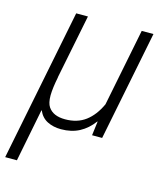

<svg xmlns="http://www.w3.org/2000/svg" viewBox="-116 -609 750 893"><g transform="rotate(15 259.0 -162.0)"><path d="M50 203H-6.5L139.5 -528.5H196L134 -219H134.5Q123.5 -165 123 -129.5Q123 -92 135.5 -74Q159 -39 216.5 -39Q275 -39 314.8 -68.8Q354.5 -98.5 380.5 -155L455 -528.5H511.5L406 0H357.5L366 -67.5L364.5 -68Q336 -29.5 298.2 -9.5Q260.5 10.5 210 10.5Q173 10.5 144.2 -4Q115.5 -18.5 101.5 -51L100 -50.5Z"/></g></svg>

Font: Roberto Sans Light
Style: Italic
Weight: 300
Italic angle: -11°
Designer: Google
Version: Version 1.00;June 11, 2020;FontCreator 12.0.0.2522 64-bit; t